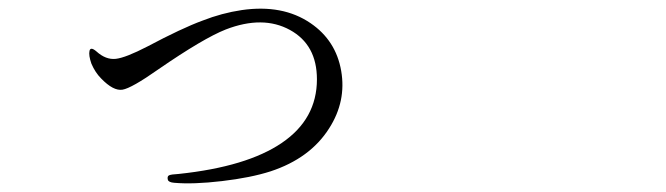

<svg xmlns="http://www.w3.org/2000/svg" viewBox="-20 -452 1540 444"><path d="M605.5 -55.7Q697.3 -85.9 741.2 -155.3Q781.2 -217.8 769 -288.1Q756.8 -358.4 698.2 -398.4Q633.8 -442.4 539.1 -428.7Q493.2 -421.9 448.2 -404.3Q400.4 -386.7 321.3 -344.7Q270.5 -318.4 247.6 -315.9Q224.6 -313.5 203.1 -333Q189.5 -344.7 187 -334.5Q184.6 -324.2 191.4 -304.7Q200.2 -284.2 213.9 -270.5Q242.2 -241.2 263.2 -244.6Q284.2 -248 346.7 -292Q450.2 -363.3 502 -383.8Q587.9 -417 650.4 -382.8Q712.9 -348.6 712.9 -268.6Q712.9 -176.8 631.8 -121.6Q550.8 -66.4 393.6 -49.8Q375 -48.8 370.6 -46.4Q366.2 -43.9 368.2 -36.1Q370.1 -30.3 382.8 -29.3Q426.8 -25.4 493.2 -33.2Q559.6 -41 605.5 -55.7Z"/></svg>

Font: Bpmf GenWan Min R
Style: R
Weight: 400
Foundry: But Ko
Version: Version 1.320